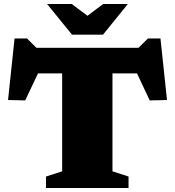

<svg xmlns="http://www.w3.org/2000/svg" viewBox="-20 -936 871 956"><path d="M289.5 -668.5H540V-83L620 -57V0H209V-57L289.5 -83ZM693.5 -570.5H130.5L197.5 -630.5L105.5 -436L20 -438L52.5 -744.5H114.5L183.5 -676L105 -698H718.5L647.5 -676L716.5 -744.5H779L811.5 -438L725.5 -436L634 -630.5ZM436 -842H395L493.5 -916H616.5L493 -763.5H338.5L214.5 -916H337.5Z"/></svg>

Font: Newsreader 9pt ExtraBold
Style: Regular
Weight: 800
Designer: Hugues Gentile
Foundry: Production Type
Version: Version 1.003